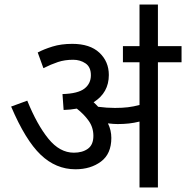

<svg xmlns="http://www.w3.org/2000/svg" viewBox="-20 -825 819 845"><path d="M470 -218Q470 -148 424.5 -114Q379 -80 312 -80Q226 -80 159 -144Q92 -208 29 -356L100 -382Q143 -276 193 -214.5Q243 -153 305 -153Q343 -153 367 -170.5Q391 -188 391 -227Q391 -264 370.5 -293Q350 -322 318 -347Q291 -342 260 -341L255 -411Q323 -413 351.5 -435Q380 -457 380 -494Q380 -530 356.5 -546Q333 -562 302 -562Q265 -562 235 -552Q205 -542 171 -525L146 -594Q172 -608 210.5 -620Q249 -632 298 -632Q376 -632 417.5 -593Q459 -554 459 -495Q459 -417 392 -375Q403 -365 412 -355Q450 -350 486 -350Q518 -350 543 -353Q568 -356 594 -363V-551H521V-622H779V-551H675V0H594V-290Q570 -284 547 -281.5Q524 -279 498 -279Q481 -279 455 -282Q470 -252 470 -218ZM594 -615V-805H675V-615Z"/></svg>

Font: Noto Sans Historical
Style: Regular
Weight: 400
Designer: Monotype Design Team
Foundry: Monotype Imaging Inc.
Version: Version 2.013; ttfautohint (v1.8.4.7-5d5b)